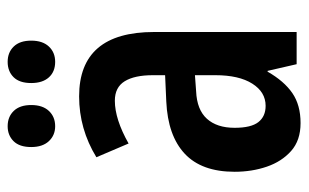

<svg xmlns="http://www.w3.org/2000/svg" viewBox="-168 -608 786 489"><g transform="rotate(-90 224.5 -363.0)"><path d="M224 -554Q388 -554 388 -363V0H306L289 -74H287Q263 -32 232.5 -11Q202 10 156 10Q112 10 85 -14Q58 -38 45 -76Q32 -114 32 -158Q32 -242 78 -285Q124 -328 211 -332L278 -335V-366Q278 -413 262.5 -438Q247 -463 213 -463Q166 -463 104 -428L69 -510Q141 -554 224 -554ZM237 -256Q190 -254 167 -228.5Q144 -203 144 -158Q144 -116 158.5 -97.5Q173 -79 200 -79Q235 -79 256.5 -113Q278 -147 278 -207V-259ZM95 -676Q95 -706 110 -721Q125 -736 148 -736Q172 -736 187 -720.5Q202 -705 202 -676Q202 -647 187 -631Q172 -615 148 -615Q125 -615 110 -631Q95 -647 95 -676ZM258 -676Q258 -706 273 -721Q288 -736 312 -736Q336 -736 351 -720.5Q366 -705 366 -676Q366 -647 351 -631Q336 -615 312 -615Q287 -615 272.5 -631Q258 -647 258 -676Z"/></g></svg>

Font: Noto Sans Kannada ExtraCondensed SemiBold
Style: Regular
Weight: 600
Width: 2
Designer: Jelle Bosma - Monotype Design Team
Foundry: Monotype Imaging Inc.
Version: Version 2.005; ttfautohint (v1.8.4.7-5d5b)